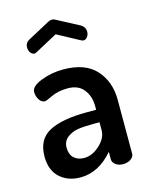

<svg xmlns="http://www.w3.org/2000/svg" viewBox="-109 -781 679 861"><g transform="rotate(-15 230.0 -350.5)"><path d="M215 -641 111 -585Q106 -582 102 -582Q91 -582 83.5 -592.5Q76 -603 76 -617Q76 -638 94 -648L198 -704Q208 -709 215 -709Q224 -709 232 -704L336 -649Q355 -637 355 -616Q355 -603 347.5 -592.5Q340 -582 329 -582Q327 -582 323 -583Q321 -585 319 -585ZM206 -480Q309 -480 358.5 -424.5Q408 -369 408 -286V-35Q408 -21 393.5 -10.5Q379 0 357 0Q337 0 323 -10.5Q309 -21 309 -35V-70Q242 8 158 8Q100 8 62.5 -26Q25 -60 25 -124Q25 -204 85 -235.5Q145 -267 259 -267H303V-285Q303 -329 278.5 -361Q254 -393 204 -393Q161 -393 128.5 -378Q96 -363 93 -363Q76 -363 65.5 -379.5Q55 -396 55 -416Q55 -442 103.5 -461Q152 -480 206 -480ZM303 -172V-209H278Q233 -209 204.5 -205Q176 -201 153.5 -184Q131 -167 131 -137Q131 -105 149 -88.5Q167 -72 196 -72Q234 -72 268.5 -104Q303 -136 303 -172Z"/></g></svg>

Font: Dosis
Style: SemiBold
Weight: 600
Designer: Edgar Tolentino, Pablo Impallari, Igino Marini
Foundry: Edgar Tolentino, Pablo Impallari, Igino Marini
Version: Version 1.007